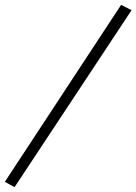

<svg xmlns="http://www.w3.org/2000/svg" viewBox="-34 -730 562 791"><path d="M508 -688 26 41 -14 19 465 -710Z"/></svg>

Font: TypoPRO Lekton
Style: Italic
Weight: 400
Italic angle: -9.3°
Designer: Paolo Mazzetti, Luciano Perondi, Raffaele Flato, Elena Papassissa, Emilio Macchia, Michela Povoleri, Tobias Seemiller, R
Version: Version 3.000